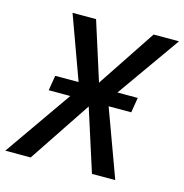

<svg xmlns="http://www.w3.org/2000/svg" viewBox="-127 -802 862 899"><g transform="rotate(15 304.5 -352.5)"><path d="M-22 0 249 -388 247 -342 115 -705H229L321 -416H316L508 -705H631L373 -340L372 -379L511 0H398L300 -306H305L101 0ZM101 -326 113 -399H513L501 -326Z"/></g></svg>

Font: Nunito Sans 7pt Condensed SemiBold
Style: Italic
Weight: 600
Width: 3
Italic angle: -9°
Designer: Vernon Adams
Foundry: Vernon Adams
Version: Version 3.101;gftools[0.9.27]